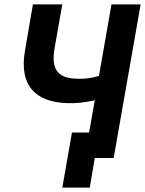

<svg xmlns="http://www.w3.org/2000/svg" viewBox="-20 -720 661 875"><path d="M264 135H389L412 0H498L621 -700H488L431 -374C396 -364 368 -360 335 -361C255 -363 209 -390 229 -502L264 -700H130L94 -490C66 -331 141 -255 285 -250C325 -248 367 -253 412 -263L386 -116H308Z"/></svg>

Font: Fixel Text 20240404 SemiBold
Style: Italic
Weight: 600
Width: 4
Italic angle: -10°
Designer: AlfaBravo + MacPaw
Foundry: Kyrylo Tkachov, Marchela Mozhyna, Serhii Makarenko, Maria Weinstein, Zakhar Kryvoshyya
Version: Version 1.211;Glyphs 3.2 (3225)